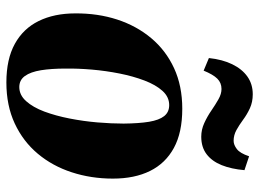

<svg xmlns="http://www.w3.org/2000/svg" viewBox="-125 -673 812 602"><g transform="rotate(90 281.0 -372.0)"><path d="M321 -537.5Q395.5 -537.5 443.8 -511.2Q492 -485 516 -436.5Q540 -388 540 -320Q540 -251.5 520.2 -191Q500.5 -130.5 462 -84.5Q423.5 -38.5 367.2 -12.2Q311 14 238.5 14Q165.5 14 117.5 -12.5Q69.5 -39 45.8 -87.5Q22 -136 22 -202Q21.5 -272.5 41.2 -333.2Q61 -394 99.5 -440Q138 -486 193.8 -511.8Q249.5 -537.5 321 -537.5ZM309.5 -496.5Q284 -496.5 265 -475.5Q246 -454.5 232.5 -419Q219 -383.5 210.5 -340.8Q202 -298 198.2 -254Q194.5 -210 195 -172Q195 -127 200.2 -94.5Q205.5 -62 218.2 -44.2Q231 -26.5 253 -26.5Q278 -26.5 297.2 -48Q316.5 -69.5 329.8 -105Q343 -140.5 351.5 -183.8Q360 -227 363.8 -271.2Q367.5 -315.5 367.5 -353.5Q367 -402 361.8 -433.5Q356.5 -465 344 -480.8Q331.5 -496.5 309.5 -496.5ZM162 -621Q166.5 -663.5 181.5 -694.2Q196.5 -725 220.2 -741.8Q244 -758.5 275.5 -758.5Q300 -758.5 319.5 -749.5Q339 -740.5 355.5 -728.2Q372 -716 388 -707.2Q404 -698.5 421.5 -698.5Q434 -698.5 447.2 -708.5Q460.5 -718.5 470 -747L513.5 -732.5Q510 -691.5 497.8 -661Q485.5 -630.5 463.5 -613.8Q441.5 -597 408.5 -597Q386.5 -597 365.8 -606.5Q345 -616 326.5 -628.8Q308 -641.5 291.2 -651Q274.5 -660.5 259 -660.5Q239.5 -660.5 226.5 -647.2Q213.5 -634 201.5 -604.5Z"/></g></svg>

Font: Merriweather 96pt Black
Style: Italic
Weight: 900
Italic angle: -7.8°
Version: Version 2.101